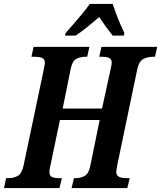

<svg xmlns="http://www.w3.org/2000/svg" viewBox="-39 -951 815 971"><path d="M-19 0 -8 -50H3Q29 -50 50 -61Q71 -72 80 -113L181 -593Q184 -609 186 -618.5Q188 -628 188 -634Q188 -651 175 -657.5Q162 -664 130 -664H120L131 -714H413L402 -664H392Q367 -664 346.5 -653Q326 -642 318 -600L278 -402H477L520 -599Q522 -610 524 -618.5Q526 -627 526 -634Q526 -651 514 -657.5Q502 -664 474 -664H463L474 -714H756L745 -664H735Q709 -664 686.5 -653Q664 -642 655 -600L554 -116Q553 -106 551 -97Q549 -88 549 -81Q549 -65 561.5 -57.5Q574 -50 606 -50H617L605 0H323L335 -50H345Q368 -50 389 -61Q410 -72 418 -114L465 -344H264L216 -114Q211 -94 211 -81Q211 -63 223 -56.5Q235 -50 263 -50H274L262 0ZM293 -784Q310 -803 332 -828.5Q354 -854 376.5 -881Q399 -908 415 -931H531Q538 -910 548 -882.5Q558 -855 569.5 -829Q581 -803 590 -784L587 -771H531Q517 -788 497 -815.5Q477 -843 463 -865Q430 -837 401.5 -813.5Q373 -790 343 -771H290Z"/></svg>

Font: Noto Serif ExtraCondensed
Style: Bold Italic
Weight: 700
Width: 2
Italic angle: -12°
Designer: Monotype Design Team
Foundry: Monotype Imaging Inc.
Version: Version 2.013; ttfautohint (v1.8.4.7-5d5b)